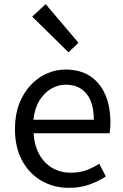

<svg xmlns="http://www.w3.org/2000/svg" viewBox="-20 -892 594 925"><path d="M312 13Q239 13 180 -21Q121 -55 86.5 -118.5Q52 -182 52 -271Q52 -338 72 -390.5Q92 -443 126.5 -480.5Q161 -518 205 -537.5Q249 -557 295 -557Q365 -557 413 -526Q461 -495 486.5 -437.5Q512 -380 512 -302Q512 -287 511 -274Q510 -261 508 -250H142Q145 -192 168.5 -149.5Q192 -107 231 -83.5Q270 -60 322 -60Q362 -60 394.5 -71.5Q427 -83 458 -103L490 -42Q455 -19 411 -3Q367 13 312 13ZM141 -315H432Q432 -397 396.5 -440.5Q361 -484 297 -484Q259 -484 225.5 -464Q192 -444 169.5 -407Q147 -370 141 -315ZM310 -640 135 -812 200 -872 358 -686Z"/></svg>

Font: Noto Sans SC Thin
Style: Regular
Weight: 400
Version: Version 2.004-H2;hotconv 1.0.118;makeotfexe 2.5.65603